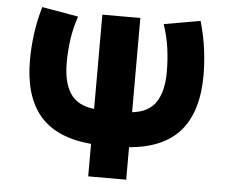

<svg xmlns="http://www.w3.org/2000/svg" viewBox="-51 -769 985 828"><g transform="rotate(5 441.5 -355.0)"><path d="M360 0V-140.5Q208.5 -154 137.2 -238.2Q66 -322.5 66 -478Q66 -529.5 73.2 -587.5Q80.5 -645.5 99 -710L256.5 -682.5Q239 -631.5 232 -581.2Q225 -531 225 -479Q225 -395.5 256.2 -347.8Q287.5 -300 360 -292V-700H524.5V-292Q596.5 -300 627.5 -347.5Q658.5 -395 658.5 -478Q658.5 -530 651.5 -580.8Q644.5 -631.5 627 -682.5L784.5 -710Q803 -645.5 810.2 -587.5Q817.5 -529.5 817.5 -478Q817.5 -322 746.2 -237.8Q675 -153.5 524.5 -140.5V0Z"/></g></svg>

Font: Geologica
Style: Bold
Weight: 700
Designer: Sindre Bremnes, Frode Helland
Foundry: Monokrom Skriftforlag AS
Version: Version 1.010; ttfautohint (v1.8.4.7-5d5b);gftools[0.9.28]